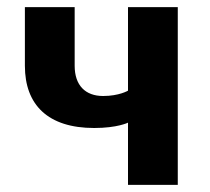

<svg xmlns="http://www.w3.org/2000/svg" viewBox="-20 -520 590 540"><path d="M245 -160C310 -160 340 -175 340 -175V0H480V-500H340V-265C340 -265 315 -250 270 -250C220 -250 190 -280 190 -335V-500H50V-335C50 -225 115 -160 245 -160Z"/></svg>

Font: Scada
Style: Bold
Weight: 700
Designer: Jovanny Lemonad
Foundry: Jovanny Lemonad
Version: Version 3.005